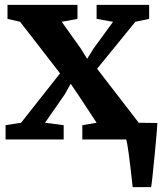

<svg xmlns="http://www.w3.org/2000/svg" viewBox="-20 -576 670 793"><path d="M604 197H528Q509 20 501 0H320V-59L379 -69L302 -186L272 -230L248 -187L166 -69L243 -59V0H3V-59L67 -69L228 -273L63 -486L11 -498V-556H300V-498L235 -486L314 -375L340 -333L366 -375L447 -486L379 -498V-556H596V-498L539 -486L381 -292L553 -69L630 -68Q630 -53 618.5 67Q607 187 604 197Z"/></svg>

Font: Koeln Type Serif
Style: Bold
Weight: 700
Designer: Eben Sorkin
Foundry: Eben Sorkin
Version: Version 2.002